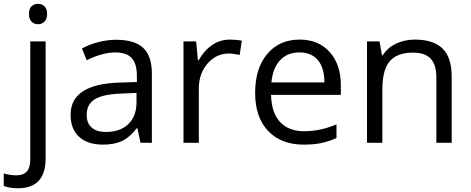

<svg xmlns="http://www.w3.org/2000/svg" viewBox="-74 -754 2486 1014"><path d="M21 240.2Q-25.4 240.2 -54.2 228V162.1Q-20.5 171.9 12.2 171.9Q50.3 171.9 68.1 151.1Q85.9 130.4 85.9 87.9V-535.2H167V82Q167 240.2 21 240.2ZM79.1 -680.2Q79.1 -708 92.8 -720.9Q106.4 -733.9 127 -733.9Q146.5 -733.9 160.6 -720.7Q174.8 -707.5 174.8 -680.2Q174.8 -652.8 160.6 -639.4Q146.5 -626 127 -626Q106.4 -626 92.8 -639.4Q79.1 -652.8 79.1 -680.2Z M668 0 651.9 -76.2H647.9Q607.9 -25.9 568.1 -8.1Q528.3 9.8 468.8 9.8Q389.2 9.8 344 -31.2Q298.8 -72.3 298.8 -147.9Q298.8 -310.1 558.1 -317.9L648.9 -320.8V-354Q648.9 -417 621.8 -447Q594.7 -477.1 535.2 -477.1Q468.3 -477.1 383.8 -436L358.9 -498Q398.4 -519.5 445.6 -531.7Q492.7 -543.9 540 -543.9Q635.7 -543.9 681.9 -501.5Q728 -459 728 -365.2V0ZM484.9 -57.1Q560.5 -57.1 603.8 -98.6Q647 -140.1 647 -214.8V-263.2L565.9 -259.8Q469.2 -256.3 426.5 -229.7Q383.8 -203.1 383.8 -147Q383.8 -103 410.4 -80.1Q437 -57.1 484.9 -57.1Z M1139.2 -544.9Q1174.8 -544.9 1203.1 -539.1L1191.9 -463.9Q1158.7 -471.2 1133.3 -471.2Q1068.4 -471.2 1022.2 -418.5Q976.1 -365.7 976.1 -287.1V0H895V-535.2H961.9L971.2 -436H975.1Q1004.9 -488.3 1046.9 -516.6Q1088.9 -544.9 1139.2 -544.9Z M1529.3 9.8Q1410.6 9.8 1342 -62.5Q1273.4 -134.8 1273.4 -263.2Q1273.4 -392.6 1337.2 -468.8Q1400.9 -544.9 1508.3 -544.9Q1608.9 -544.9 1667.5 -478.8Q1726.1 -412.6 1726.1 -304.2V-252.9H1357.4Q1359.9 -158.7 1405 -109.9Q1450.2 -61 1532.2 -61Q1618.7 -61 1703.1 -97.2V-24.9Q1660.2 -6.3 1621.8 1.7Q1583.5 9.8 1529.3 9.8ZM1507.3 -477.1Q1442.9 -477.1 1404.5 -435.1Q1366.2 -393.1 1359.4 -318.8H1639.2Q1639.2 -395.5 1605 -436.3Q1570.8 -477.1 1507.3 -477.1Z M2230.5 0V-346.2Q2230.5 -411.6 2200.7 -443.8Q2170.9 -476.1 2107.4 -476.1Q2023.4 -476.1 1984.4 -430.7Q1945.3 -385.3 1945.3 -280.8V0H1864.3V-535.2H1930.2L1943.4 -461.9H1947.3Q1972.2 -501.5 2017.1 -523.2Q2062 -544.9 2117.2 -544.9Q2213.9 -544.9 2262.7 -498.3Q2311.5 -451.7 2311.5 -349.1V0Z"/></svg>

Font: HunimalSansv1.5
Style: Regular
Weight: 400
Foundry: Ascender Corporation
Version: Version 1.10